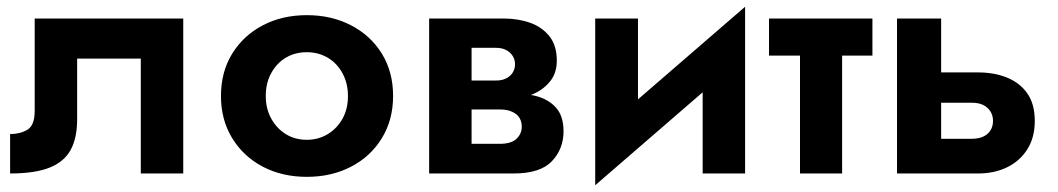

<svg xmlns="http://www.w3.org/2000/svg" viewBox="-20 -515 3141 570"><path d="M524 0H398V-341H209V-160Q209 -106 190 -70.5Q171 -35 127.5 -17.5Q84 0 10 0V-117Q40 -117 61.5 -130Q83 -143 83 -186V-460H524Z M636 -230Q636 -302 669.5 -356Q703 -410 760.5 -440Q818 -470 891 -470Q964 -470 1022 -440Q1080 -410 1113.5 -356Q1147 -302 1147 -230Q1147 -159 1113.5 -104.5Q1080 -50 1022 -20Q964 10 891 10Q818 10 760.5 -20Q703 -50 669.5 -104.5Q636 -159 636 -230ZM769 -230Q769 -192 785.5 -162.5Q802 -133 829 -116.5Q856 -100 891 -100Q925 -100 952.5 -116.5Q980 -133 996.5 -162Q1013 -191 1013 -230Q1013 -268 996.5 -298Q980 -328 952.5 -344Q925 -360 891 -360Q856 -360 829 -344Q802 -328 785.5 -298.5Q769 -269 769 -230Z M1254 0V-460H1475Q1518 -460 1553.5 -447.5Q1589 -435 1611 -407.5Q1633 -380 1633 -335Q1633 -296 1611 -271Q1590 -246 1556 -233Q1564 -232 1571 -230Q1609 -220 1631 -195Q1653 -170 1653 -125Q1653 -73 1618.5 -36.5Q1584 0 1505 0ZM1380 -276H1453Q1466 -276 1476 -279.5Q1486 -283 1493.5 -289.5Q1501 -296 1505 -305Q1509 -314 1509 -324Q1509 -338 1502 -349Q1495 -360 1482.5 -366.5Q1470 -373 1453 -373H1380ZM1380 -88H1463Q1498 -88 1513.5 -103Q1529 -118 1529 -139Q1529 -150 1525 -159.5Q1521 -169 1513 -175.5Q1505 -182 1493 -186Q1481 -190 1463 -190H1380Z M1747 35V-460H1874V-220L2192 -495V0H2066V-241Z M2570 -460V-350H2480V0H2355V-350H2263V-460Z M2774 -460V-300H2884Q2932 -300 2970 -284.5Q3008 -269 3030 -237.5Q3052 -206 3052 -156Q3052 -107 3030 -72Q3008 -37 2970 -18.5Q2932 0 2884 0H2643V-460ZM2774 -103H2865Q2885 -103 2899 -109.5Q2913 -116 2920.5 -128Q2928 -140 2928 -156Q2928 -172 2920.5 -184Q2913 -196 2899.5 -203Q2886 -210 2865 -210H2774Z"/></svg>

Font: Venryn Sans SemiBold
Style: Regular
Weight: 600
Designer: Owen Earl, indestructible type* (font) & Cristiano Sobral (main changes)
Version: Version 3.60;October 28, 2020;FontCreator 13.0.0.2681 64-bit